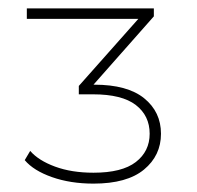

<svg xmlns="http://www.w3.org/2000/svg" viewBox="-20 -762 470 458"><path d="M203 -324Q148 -324 104 -339.5Q60 -355 39 -380L52 -402Q72 -379 111.5 -364.5Q151 -350 203 -350Q271 -350 304 -375.5Q337 -401 337 -443Q337 -486 304 -511.5Q271 -537 202 -537H168V-557L310 -717H44V-742H347V-723L203 -560H205Q284 -560 324 -527.5Q364 -495 364 -443Q364 -391 323.5 -357.5Q283 -324 203 -324Z"/></svg>

Font: Montserrat ExtraLight
Style: Regular
Weight: 200
Designer: Julieta Ulanovsky
Foundry: Julieta Ulanovsky
Version: Version 9.000; ttfautohint (v1.8.4.7-5d5b)